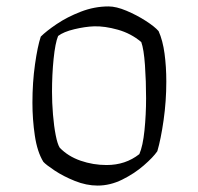

<svg xmlns="http://www.w3.org/2000/svg" viewBox="-20 -578 617 598"><path d="M284 0Q249 0 213 -14.5Q177 -29 150 -47Q123 -65 115 -74Q96 -105 88.5 -155.5Q81 -206 81 -258Q81 -321 89 -377.5Q97 -434 107 -464Q124 -481 156.5 -503Q189 -525 231.5 -541.5Q274 -558 318 -558Q342 -558 374 -544.5Q406 -531 434 -513Q462 -495 474 -481Q487 -452 492.5 -411Q498 -370 498 -324Q498 -263 489.5 -203.5Q481 -144 470 -107Q457 -88 427.5 -62.5Q398 -37 360.5 -18.5Q323 0 284 0ZM312 -64Q371 -64 414 -98Q425 -123 430 -172Q435 -221 435 -272Q435 -325 431.5 -375Q428 -425 420 -447Q388 -474 347 -485.5Q306 -497 273 -496Q245 -495 211.5 -487Q178 -479 161 -466Q152 -444 147 -395Q142 -346 142 -292Q142 -258 145 -221.5Q148 -185 153.5 -157Q159 -129 166 -118Q192 -91 231 -77.5Q270 -64 312 -64Z"/></svg>

Font: Texturina Thin
Style: Regular
Weight: 100
Designer: Guillermo Torres Carreño
Foundry: Omnibus-Type
Version: Version 1.002; ttfautohint (v1.8.3)